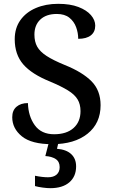

<svg xmlns="http://www.w3.org/2000/svg" viewBox="-20 -744 594 1004"><path d="M253 10Q145 10 94.5 -31Q44 -72 44 -131Q44 -167 66.5 -186Q89 -205 126 -205Q128 -136 162 -89Q196 -42 263 -42Q328 -42 364.5 -74.5Q401 -107 401 -163Q401 -199 385.5 -224.5Q370 -250 335 -271.5Q300 -293 243 -317Q146 -356 101.5 -407.5Q57 -459 57 -539Q57 -597 86.5 -638.5Q116 -680 167.5 -702Q219 -724 284 -724Q347 -724 390 -707.5Q433 -691 455.5 -665Q478 -639 478 -610Q478 -577 455 -559Q432 -541 389 -541Q389 -572 378 -602Q367 -632 342.5 -651.5Q318 -671 277 -671Q222 -671 191 -642Q160 -613 160 -563Q160 -526 174.5 -500Q189 -474 223.5 -451.5Q258 -429 319 -404Q411 -367 458.5 -319Q506 -271 506 -194Q506 -99 437.5 -44.5Q369 10 253 10ZM243 240Q227 240 204 237Q181 234 163 229V175Q202 183 231 183Q260 183 276 169Q292 155 292 130Q292 101 271 87.5Q250 74 217 72L238 -9H288L278 34Q327 38 352.5 62Q378 86 378 126Q378 179 342.5 209.5Q307 240 243 240Z"/></svg>

Font: Noto Serif Sinhala Medium
Style: Regular
Weight: 500
Designer: Jelle Bosma - Monotype Design Team
Foundry: Monotype Imaging Inc.
Version: Version 2.007; ttfautohint (v1.8.4.7-5d5b)